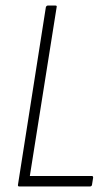

<svg xmlns="http://www.w3.org/2000/svg" viewBox="-20 -675 400 695"><path d="M50 0Q44 0 45 -6L146 -649Q148 -655 154 -655H180Q187 -655 185 -649L88 -38H312Q318 -38 317 -31L313 -6Q312 0 305 0Z"/></svg>

Font: Sofia Sans Condensed ExtraLight
Style: Italic
Weight: 250
Italic angle: -9°
Version: Version 4.100